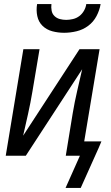

<svg xmlns="http://www.w3.org/2000/svg" viewBox="-20 -760 540 937"><path d="M293 -600Q263 -600 235 -607.5Q207 -615 187.5 -634Q168 -653 162 -681.5Q156 -710 161 -740H231Q229 -724 232 -708Q235 -692 246 -681.5Q257 -671 272 -667Q287 -663 303 -663Q319 -663 336 -667Q353 -671 367 -681.5Q381 -692 390 -708Q399 -724 401 -740H471Q466 -710 451 -681.5Q436 -653 410.5 -634Q385 -615 354 -607.5Q323 -600 293 -600ZM300 157 370 0H301L335 -208Q344 -262 356.5 -315.5Q369 -369 381 -422L106 0H8L94 -520H173L138 -312Q129 -258 117 -204.5Q105 -151 93 -98L368 -520H466L391 -70H475L461 -37L374 157Z"/></svg>

Font: Iosevka Term Curly Oblique
Style: Regular
Weight: 400
Italic angle: -9°
Designer: Belleve Invis
Foundry: Belleve Invis
Version: Version 32.3.0